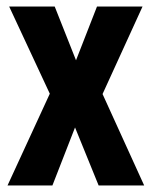

<svg xmlns="http://www.w3.org/2000/svg" viewBox="-20 -566 463 586"><path d="M132 -280 3 0H140L209 -177L281 0H420L293 -279L415 -546H276L212 -382L147 -546H8Z"/></svg>

Font: Noto Sans Tamil ExtraCondensed
Style: Bold
Weight: 700
Width: 2
Designer: Jelle Bosma - Monotype Design Team
Foundry: Monotype Imaging Inc.
Version: Version 2.004